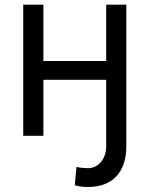

<svg xmlns="http://www.w3.org/2000/svg" viewBox="-20 -565 622 799"><path d="M505.7 44V-545.5H421.9V-311.1H160.5V-545.5H76.7V0H160.5V-233H421.9V44C421.9 100.9 384.9 134.9 346.6 134.9C338.1 134.9 308.2 133.5 298.3 129.3L291.2 206C311.1 211.6 326.7 213.1 346.6 213.1C446 213.1 505.7 153.4 505.7 44Z"/></svg>

Font: Margiela Sans
Style: Regular
Weight: 400
Designer: Stefan Endress, Andreas Faust
Version: Version 1.100;FEAKit 1.0